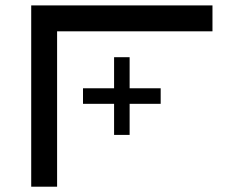

<svg xmlns="http://www.w3.org/2000/svg" viewBox="-20 -704 919 724"><path d="M781.2 -683.6V-585.9H195.3V0H97.7V-683.6ZM468.8 -312.5V-195.3H410.2V-312.5H293V-371.1H410.2V-488.3H468.8V-371.1H585.9V-312.5Z"/></svg>

Font: BabelStone Pigpen
Style: Regular
Weight: 400
Designer: Andrew West
Foundry: BabelStone
Version: Version 1.02 November 6, 2013